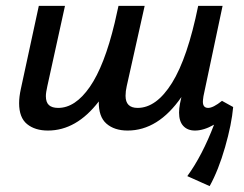

<svg xmlns="http://www.w3.org/2000/svg" viewBox="-20 -438 831 653"><path d="M773 -74Q768 -16 745.5 62.5Q723 141 693 195L617 161Q668 91 708 -14Q673 6 643 6Q618 6 603.5 -9.5Q589 -25 589 -55Q589 -69 592 -85L597 -108Q518 6 414 6Q369 6 342 -17.5Q315 -41 316 -93Q240 6 143 6Q99 6 72 -16Q45 -38 45 -87Q45 -109 51 -136L112 -418H201L141 -145Q136 -123 136 -111Q136 -90 146.5 -80.5Q157 -71 178 -71Q236 -71 285.5 -142.5Q335 -214 370 -360L383 -418H472L411 -145Q407 -128 407 -112Q407 -71 448 -71Q512 -71 565 -156Q618 -241 654 -418H737L672 -111Q670 -97 670 -92Q670 -71 688 -71Q705 -71 735 -95Z"/></svg>

Font: Ysabeau Semibold
Style: Italic
Weight: 600
Italic angle: -12°
Designer: Christian Thalmann (Catharsis Fonts)
Version: Version 0.003